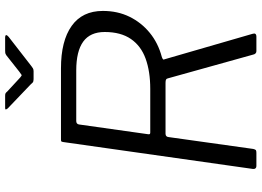

<svg xmlns="http://www.w3.org/2000/svg" viewBox="-152 -842 994 729"><g transform="rotate(-90 344.5 -477.0)"><path d="M581 -15Q586 0 570 0H515Q510 0 506.5 -3.5Q503 -7 502 -13L412 -336Q411 -341 407.5 -343Q404 -345 395 -345H202Q190 -345 189 -333L144 -12Q142 -4 139.5 -2Q137 0 129 0H80Q73 0 70 -4Q67 -8 68 -13L170 -732Q171 -739 172.5 -740.5Q174 -742 180 -742H450Q554 -742 611 -701.5Q668 -661 668 -583Q668 -527 646 -482Q624 -437 585 -405Q546 -373 493 -359Q487 -357 484.5 -354.5Q482 -352 484 -350L581 -15ZM372 -403Q438 -403 486.5 -420.5Q535 -438 561.5 -476.5Q588 -515 588 -576Q588 -631 551.5 -657.5Q515 -684 442 -684H250Q239 -684 237 -674L200 -412Q199 -407 200.5 -405Q202 -403 206 -403H372ZM499 -949Q505 -953 508.5 -953.5Q512 -954 517 -954H568Q575 -954 576 -950.5Q577 -947 570 -941L458 -854Q454 -851 450 -848.5Q446 -846 439 -846H409Q400 -846 396 -849.5Q392 -853 388 -858L298 -944Q294 -949 294 -951.5Q294 -954 299 -954H346Q352 -954 355 -952.5Q358 -951 362 -946L415 -897Q423 -890 425 -891.5Q427 -893 437 -900Z"/></g></svg>

Font: Libre Franklin Thin Light
Style: Italic
Weight: 300
Italic angle: -8°
Version: Version 3.000